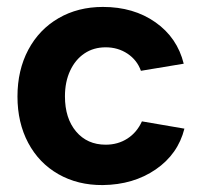

<svg xmlns="http://www.w3.org/2000/svg" viewBox="-20 -527 574 554"><path d="M30.4 -248.5Q30.4 -324.5 61.6 -383.3Q92.9 -442 148.9 -474.5Q204.9 -507 276.9 -507Q365.5 -507 428.5 -462.7Q491.6 -418.3 510.1 -343.2L386.6 -322.7Q375.6 -353.6 348 -372.1Q320.3 -390.5 285 -390.5Q250.1 -390.5 223.7 -372.8Q197.3 -355.1 182.4 -323Q167.4 -290.8 167.4 -249Q167.4 -185.7 199.5 -147.6Q231.7 -109.5 285 -109.5Q320.3 -109.5 347.7 -127.2Q375.1 -144.9 389.5 -176.8L512.1 -155.8Q493.6 -82.2 429.3 -38.1Q365 6 276.4 7Q204.4 7.5 148.4 -24.5Q92.4 -56.5 61.4 -114.7Q30.4 -173 30.4 -248.5Z"/></svg>

Font: AF Albert Sans Medium
Style: Regular
Weight: 500
Designer: Andreas Rasmussen
Foundry: a.Foundry
Version: Version 1.300;Glyphs 3.2 (3231)